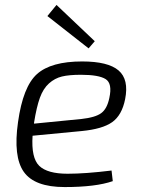

<svg xmlns="http://www.w3.org/2000/svg" viewBox="-20 -746 573 778"><path d="M339 -550 172 -681 209 -726 364 -579ZM432 -55 437 -12Q368 12 242 12Q120 12 76.5 -49.5Q33 -111 53 -251Q73 -395 130 -446Q187 -497 313 -497Q418 -497 460.5 -460.5Q503 -424 487 -344Q474 -279 434.5 -251Q395 -223 311 -215L112 -196Q106 -106 139 -74Q172 -42 254 -42Q326 -42 432 -55ZM118 -245 311 -264Q366 -270 390 -287.5Q414 -305 423 -349Q436 -408 408 -425.5Q380 -443 308 -443Q260 -443 231 -436Q202 -429 178.5 -408Q155 -387 141.5 -349.5Q128 -312 118 -249Z"/></svg>

Font: Exo 2.0 Light
Style: Italic
Weight: 300
Italic angle: -8°
Designer: Natanael Gama
Version: Version 1.001;PS 001.001;hotconv 1.0.70;makeotf.lib2.5.58329